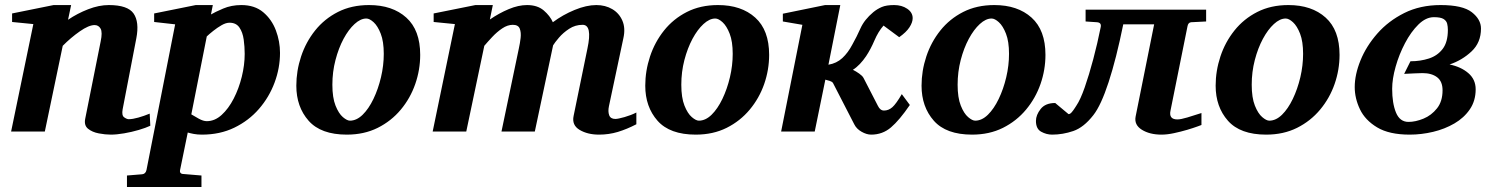

<svg xmlns="http://www.w3.org/2000/svg" viewBox="-20 -520 5897 759"><path d="M574.2 -22.9Q556.6 -14.6 528.6 -6.3Q500.5 2 470.7 7.1Q440.9 12.2 418 12.2Q396 12.2 370.4 7.3Q344.7 2.4 328.1 -11Q311.5 -24.4 316.9 -50.8L377.9 -356Q385.7 -392.6 377.7 -406.7Q369.6 -420.9 354 -420.9Q331.1 -420.9 295.4 -396Q259.8 -371.1 228 -338.9L157.2 0H23.9L111.8 -424.8L27.8 -433.1V-466.8L191.9 -500H261.2L249 -441.9Q285.6 -466.8 328.4 -483.4Q371.1 -500 410.2 -500Q484.9 -500 508.1 -466.6Q531.2 -433.1 519 -369.1L464.8 -87.9Q460.4 -63.5 470.9 -56.2Q481.4 -48.8 488.8 -48.8Q504.4 -48.8 526.9 -55.2Q549.3 -61.5 571.8 -70.8Z M481.9 219.2V173.8L542 168.9Q555.7 167.5 559.1 151.9L672.4 -423.8L589.4 -433.1V-466.8L753.9 -500H821.3L814 -462.9Q829.6 -472.2 862.1 -486.1Q894.5 -500 934.1 -500Q986.8 -500 1020.5 -471.7Q1054.2 -443.4 1070.6 -399.9Q1086.9 -356.4 1086.9 -311Q1086.9 -251 1065.4 -193.4Q1043.9 -135.7 1003.7 -89.4Q963.4 -43 906.5 -15.4Q849.6 12.2 778.3 12.2Q760.3 12.2 746.1 9.5Q731.9 6.8 722.2 3.9L691.9 151.9Q688.5 168 707 168L776.4 173.8V219.2ZM797.4 -41Q829.1 -41 856.2 -65.7Q883.3 -90.3 903.8 -130.1Q924.3 -169.9 935.8 -216.6Q947.3 -263.2 947.3 -307.1Q947.3 -335 943.4 -363.5Q939.5 -392.1 926.5 -411.1Q913.6 -430.2 887.2 -430.2Q873 -430.2 856 -420.4Q838.9 -410.6 823 -397.9Q807.1 -385.3 797.4 -376L736.3 -67.9Q748 -60.5 765.9 -50.8Q783.7 -41 797.4 -41Z M1641.1 -303.2Q1641.1 -244.1 1621.6 -188Q1602.1 -131.8 1564.5 -86.7Q1526.9 -41.5 1473.1 -14.6Q1419.4 12.2 1351.1 12.2Q1248.5 12.2 1200 -42.7Q1151.4 -97.7 1151.4 -181.2Q1151.4 -239.7 1170.2 -296.6Q1189 -353.5 1225.6 -399.4Q1262.2 -445.3 1315.9 -472.7Q1369.6 -500 1439 -500Q1531.2 -500 1586.2 -450.4Q1641.1 -400.9 1641.1 -303.2ZM1497.1 -307.1Q1497.1 -356 1485.1 -386.7Q1473.1 -417.5 1457 -432.1Q1440.9 -446.8 1428.2 -446.8Q1405.3 -446.8 1381.6 -425Q1357.9 -403.3 1338.1 -366.5Q1318.4 -329.6 1306.2 -282.7Q1293.9 -235.8 1293.9 -185.1Q1293.9 -133.8 1306.4 -102.5Q1318.8 -71.3 1335.4 -57.1Q1352.1 -43 1363.3 -43Q1389.6 -43 1413.6 -66.4Q1437.5 -89.8 1456.3 -128.9Q1475.1 -168 1486.1 -214.6Q1497.1 -261.2 1497.1 -307.1Z M2495.6 -28.8Q2458 -9.3 2422.4 1.5Q2386.7 12.2 2348.1 12.2Q2302.7 12.2 2271.2 -6.6Q2239.7 -25.4 2247.6 -62L2302.2 -328.1Q2322.3 -421.9 2283.2 -421.9Q2253.9 -421.9 2230 -406.2Q2206.1 -390.6 2189.7 -371.3Q2173.3 -352.1 2166.5 -340.8L2094.2 0H1962.4L2031.2 -329.1Q2035.6 -348.6 2038.1 -370.1Q2040.5 -391.6 2034.7 -406.7Q2028.8 -421.9 2007.3 -421.9Q1986.3 -421.9 1965.3 -407.7Q1944.3 -393.6 1926 -374Q1907.7 -354.5 1894.5 -338.9L1823.2 0H1690.4L1778.3 -424.8L1694.3 -433.1V-466.8L1859.4 -500H1928.2L1916.5 -442.9Q1952.6 -467.8 1991 -483.9Q2029.3 -500 2063.5 -500Q2104.5 -500 2129.4 -478.8Q2154.3 -457.5 2165.5 -432.1Q2204.6 -461.4 2251.5 -480.7Q2298.3 -500 2337.4 -500Q2373 -500 2400.4 -483.9Q2427.7 -467.8 2440.4 -438.2Q2453.1 -408.7 2444.3 -369.1L2387.2 -100.1Q2382.8 -79.1 2388.2 -64.5Q2393.6 -49.8 2412.6 -49.8Q2422.9 -49.8 2448.7 -57.1Q2474.6 -64.5 2495.6 -75.2Z M3020.5 -303.2Q3020.5 -244.1 3001 -188Q2981.4 -131.8 2943.8 -86.7Q2906.2 -41.5 2852.5 -14.6Q2798.8 12.2 2730.5 12.2Q2627.9 12.2 2579.3 -42.7Q2530.8 -97.7 2530.8 -181.2Q2530.8 -239.7 2549.6 -296.6Q2568.4 -353.5 2605 -399.4Q2641.6 -445.3 2695.3 -472.7Q2749 -500 2818.4 -500Q2910.6 -500 2965.6 -450.4Q3020.5 -400.9 3020.5 -303.2ZM2876.5 -307.1Q2876.5 -356 2864.5 -386.7Q2852.5 -417.5 2836.4 -432.1Q2820.3 -446.8 2807.6 -446.8Q2784.7 -446.8 2761 -425Q2737.3 -403.3 2717.5 -366.5Q2697.8 -329.6 2685.5 -282.7Q2673.3 -235.8 2673.3 -185.1Q2673.3 -133.8 2685.8 -102.5Q2698.2 -71.3 2714.8 -57.1Q2731.4 -43 2742.7 -43Q2769 -43 2793 -66.4Q2816.9 -89.8 2835.7 -128.9Q2854.5 -168 2865.5 -214.6Q2876.5 -261.2 2876.5 -307.1Z M3587.9 -448.2Q3587.9 -431.6 3575.2 -412.1Q3562.5 -392.6 3534.7 -373L3472.7 -418.9Q3451.7 -395 3436.8 -360.1Q3421.9 -325.2 3403.8 -297.9Q3392.6 -281.2 3379.2 -267.1Q3365.7 -252.9 3351.6 -244.1Q3364.3 -237.8 3376.7 -229Q3389.2 -220.2 3393.6 -211.9L3450.7 -101.1Q3459.5 -83 3474.6 -83Q3492.7 -83 3507.6 -96.2Q3522.5 -109.4 3544.9 -147.9L3576.7 -105Q3535.6 -44.9 3502.2 -16.4Q3468.8 12.2 3423.8 12.2Q3405.8 12.2 3385.7 0.7Q3365.7 -10.7 3356.9 -28.8L3272.9 -191.9Q3269.5 -197.3 3259.5 -200.4Q3249.5 -203.6 3242.7 -205.1L3200.7 0H3067.9L3151.9 -421.9L3074.7 -435.1V-465.8L3241.7 -500H3301.8L3254.9 -264.2Q3287.1 -269.5 3309.8 -290.5Q3332.5 -311.5 3349.6 -344.2Q3366.7 -374.5 3381.8 -408.4Q3397 -442.4 3432.6 -472.2Q3448.2 -484.9 3466.1 -492.4Q3483.9 -500 3514.6 -500Q3544.9 -500 3566.4 -485.4Q3587.9 -470.7 3587.9 -448.2Z M4112.8 -303.2Q4112.8 -244.1 4093.3 -188Q4073.7 -131.8 4036.1 -86.7Q3998.5 -41.5 3944.8 -14.6Q3891.1 12.2 3822.8 12.2Q3720.2 12.2 3671.6 -42.7Q3623 -97.7 3623 -181.2Q3623 -239.7 3641.8 -296.6Q3660.6 -353.5 3697.3 -399.4Q3733.9 -445.3 3787.6 -472.7Q3841.3 -500 3910.6 -500Q4002.9 -500 4057.9 -450.4Q4112.8 -400.9 4112.8 -303.2ZM3968.8 -307.1Q3968.8 -356 3956.8 -386.7Q3944.8 -417.5 3928.7 -432.1Q3912.6 -446.8 3899.9 -446.8Q3877 -446.8 3853.3 -425Q3829.6 -403.3 3809.8 -366.5Q3790 -329.6 3777.8 -282.7Q3765.6 -235.8 3765.6 -185.1Q3765.6 -133.8 3778.1 -102.5Q3790.5 -71.3 3807.1 -57.1Q3823.7 -43 3835 -43Q3861.3 -43 3885.3 -66.4Q3909.2 -89.8 3928 -128.9Q3946.8 -168 3957.8 -214.6Q3968.8 -261.2 3968.8 -307.1Z M4139.2 12.2Q4116.7 12.2 4095.9 0.7Q4075.2 -10.7 4075.2 -42Q4075.2 -65.4 4093.8 -89.1Q4112.3 -112.8 4151.4 -112.8L4204.1 -68.8Q4210.4 -68.8 4217 -76.7Q4223.6 -84.5 4228.8 -92.8Q4233.9 -101.1 4235.4 -103Q4251 -126 4268.1 -174.8Q4285.2 -223.6 4301.8 -286.1Q4318.4 -348.6 4331.1 -412.1Q4335.4 -430.7 4316.4 -432.1L4271.5 -435.1V-481.9H4748V-435.1L4688.5 -432.1Q4676.8 -430.7 4674.3 -416L4607.4 -84Q4599.1 -47.9 4634.3 -47.9Q4647.9 -47.9 4673.8 -55.7Q4699.7 -63.5 4729.5 -73.2V-25.9Q4729.5 -25.9 4713.6 -20Q4697.8 -14.2 4673.1 -6.8Q4648.4 0.5 4621.3 6.3Q4594.2 12.2 4571.3 12.2Q4524.9 12.2 4493.9 -7.1Q4462.9 -26.4 4469.2 -59.1L4542.5 -423.8H4420.4Q4392.6 -287.1 4362.5 -195.3Q4332.5 -103.5 4302.2 -64.9Q4264.2 -16.1 4222.7 -2Q4181.2 12.2 4139.2 12.2Z M5275.4 -303.2Q5275.4 -244.1 5255.9 -188Q5236.3 -131.8 5198.7 -86.7Q5161.1 -41.5 5107.4 -14.6Q5053.7 12.2 4985.4 12.2Q4882.8 12.2 4834.2 -42.7Q4785.6 -97.7 4785.6 -181.2Q4785.6 -239.7 4804.4 -296.6Q4823.2 -353.5 4859.9 -399.4Q4896.5 -445.3 4950.2 -472.7Q5003.9 -500 5073.2 -500Q5165.5 -500 5220.5 -450.4Q5275.4 -400.9 5275.4 -303.2ZM5131.3 -307.1Q5131.3 -356 5119.4 -386.7Q5107.4 -417.5 5091.3 -432.1Q5075.2 -446.8 5062.5 -446.8Q5039.6 -446.8 5015.9 -425Q4992.2 -403.3 4972.4 -366.5Q4952.6 -329.6 4940.4 -282.7Q4928.2 -235.8 4928.2 -185.1Q4928.2 -133.8 4940.7 -102.5Q4953.1 -71.3 4969.7 -57.1Q4986.3 -43 4997.6 -43Q5023.9 -43 5047.9 -66.4Q5071.8 -89.8 5090.6 -128.9Q5109.4 -168 5120.4 -214.6Q5131.3 -261.2 5131.3 -307.1Z M5834.5 -407.2Q5834.5 -351.6 5797.1 -316.7Q5759.8 -281.7 5710.4 -265.1Q5755.4 -255.9 5784.4 -231Q5813.5 -206.1 5813.5 -167Q5813.5 -121.6 5790.5 -87.9Q5767.6 -54.2 5729.5 -32Q5691.4 -9.8 5645.3 1.2Q5599.1 12.2 5552.7 12.2Q5471.7 12.2 5424.1 -16.4Q5376.5 -44.9 5356 -88.1Q5335.4 -131.3 5335.4 -175.8Q5335.4 -225.1 5358.2 -281.2Q5380.9 -337.4 5424.6 -387.2Q5468.3 -437 5531.2 -468.5Q5594.2 -500 5674.8 -500Q5762.2 -500 5798.3 -471.7Q5834.5 -443.4 5834.5 -407.2ZM5703.6 -401.9Q5703.6 -414.6 5700.9 -426Q5698.2 -437.5 5686.8 -444.8Q5675.3 -452.1 5648.4 -452.1Q5616.7 -452.1 5587.2 -423.1Q5557.6 -394 5534.2 -349.4Q5510.7 -304.7 5497.1 -256.3Q5483.4 -208 5483.4 -168.9Q5483.4 -111.8 5498.5 -75Q5513.7 -38.1 5547.9 -38.1Q5575.7 -38.1 5607.2 -51Q5638.7 -64 5660.6 -91.6Q5682.6 -119.1 5682.6 -163.1Q5682.6 -198.2 5661.1 -214.6Q5639.6 -231 5603.5 -231Q5594.7 -231 5573.2 -230Q5551.8 -229 5530.8 -228L5555.7 -277.8Q5595.2 -277.8 5628.9 -288.8Q5662.6 -299.8 5683.1 -326.7Q5703.6 -353.5 5703.6 -401.9Z"/></svg>

Font: Charis
Style: Bold Italic
Weight: 700
Italic angle: -11°
Designer: Walt Agee, Miriam Martin, Annie Olsen, Victor Gaultney, Lorna Priest, Alan Ward, Bob Hallissy, Martin Hosken, Sharon Cor
Foundry: SIL Global
Version: Version 7.000